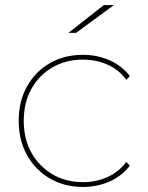

<svg xmlns="http://www.w3.org/2000/svg" viewBox="-20 -737 585 760"><path d="M308 3Q235 3 177.5 -30.5Q120 -64 87 -123Q54 -182 54 -259Q54 -336 87 -395Q120 -454 177.5 -487Q235 -520 308 -520Q364 -520 412.5 -499Q461 -478 494 -436L480 -421Q450 -462 405 -481.5Q360 -501 308 -501Q241 -501 188 -470.5Q135 -440 104.5 -385.5Q74 -331 74 -259Q74 -187 104.5 -132.5Q135 -78 188 -47Q241 -16 308 -16Q360 -16 405 -36Q450 -56 480 -96L494 -81Q461 -39 412.5 -18Q364 3 308 3ZM251 -607 391 -717H431L281 -607Z"/></svg>

Font: Montserrat Alternates Thin
Style: Regular
Weight: 100
Designer: Julieta Ulanovsky
Foundry: Julieta Ulanovsky
Version: Version 9.000